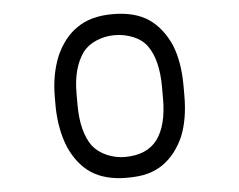

<svg xmlns="http://www.w3.org/2000/svg" viewBox="-53 -814 1106 888"><g transform="rotate(-5 500.0 -370.0)"><path d="M798.8 -391.6V-345.7Q798.8 -236.3 766.6 -157.2Q730.5 -76.2 668.9 -33.2Q637.7 -11.7 598.6 -1Q560.5 9.8 501 9.8Q400.4 9.8 335 -33.2Q273.4 -75.2 237.3 -156.2Q204.1 -236.3 201.2 -339.8V-391.6Q201.2 -495.1 235.4 -579.1Q272.5 -663.1 335 -705.1Q398.4 -750 501 -750Q604.5 -750 668.9 -706.1Q730.5 -663.1 766.6 -582Q798.8 -502 798.8 -391.6ZM699.2 -339.8V-393.6Q699.2 -520.5 651.4 -586.9Q628.9 -618.2 587.9 -635.3Q546.9 -652.3 501 -652.3Q457 -652.3 416.5 -635.3Q376 -618.2 352.5 -586.9Q302.7 -516.6 302.7 -399.4V-345.7Q302.7 -222.7 350.6 -154.3Q376 -122.1 416.5 -104.5Q457 -86.9 501 -86.9Q602.5 -86.9 651.4 -151.4Q699.2 -216.8 699.2 -339.8Z"/></g></svg>

Font: RobotoJAA
Style: Medium
Weight: 500
Version: Version 2.05; 2016-11-05